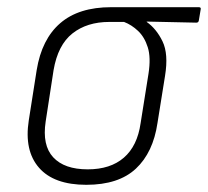

<svg xmlns="http://www.w3.org/2000/svg" viewBox="-20 -503 578 534"><path d="M220 11Q130 11 88.5 -36.5Q47 -84 60 -168L82 -308Q96 -394 147.5 -438.5Q199 -483 289 -483H533Q540 -483 538 -476L533 -446Q532 -440 526 -440L388 -443V-442Q415 -423 432 -388Q449 -353 439 -292L418 -161Q406 -79 358 -34Q310 11 220 11ZM224 -32Q287 -32 324.5 -64.5Q362 -97 371 -160L393 -298Q400 -343 391 -371.5Q382 -400 364 -417Q346 -434 325 -442H284Q222 -442 181.5 -410Q141 -378 129 -308L107 -165Q97 -99 128 -65.5Q159 -32 224 -32Z"/></svg>

Font: Sofia Sans Semi Condensed Light
Style: Italic
Weight: 300
Italic angle: -9°
Version: Version 4.100